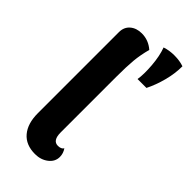

<svg xmlns="http://www.w3.org/2000/svg" viewBox="-245 -822 886 886"><g transform="rotate(45 198.0 -378.5)"><path d="M188 9.8Q127.9 9.8 95.9 -28.1Q64 -65.9 64 -132.8V-662.1Q64 -694.8 86.2 -713.9Q108.4 -732.9 143.1 -732.9Q187 -732.9 221.2 -703.1Q209 -657.7 205.1 -616Q201.2 -574.2 201.2 -507.8V-145Q201.2 -91.8 235.8 -91.8Q257.3 -91.8 265.1 -105Q278.8 -85 278.8 -62Q278.8 -31.2 252.2 -10.7Q225.6 9.8 188 9.8ZM259.8 -757.8Q289.1 -767.6 322.8 -767.3Q356.4 -767.1 382.8 -757.8Q382.8 -710.4 369.6 -660.4Q356.4 -610.4 335.9 -569.8H277.8Q283.7 -605.5 279.3 -661.4Q274.9 -717.3 259.8 -757.8Z"/></g></svg>

Font: Arima
Style: Bold
Weight: 700
Designer: Joana Correia and Natanael Gama
Foundry: NDISCOVER
Version: Version 1.100;Glyphs 3.1.2 (3151)